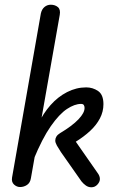

<svg xmlns="http://www.w3.org/2000/svg" viewBox="-20 -792 512 813"><path d="M65 0Q51 0 39.5 -10.5Q28 -21 31 -40L153 -735Q157 -753 168.5 -762.5Q180 -772 195 -772Q213 -772 225 -762Q237 -752 233 -729L111 -38Q108 -18 94.5 -9Q81 0 65 0ZM122 -116 142 -267Q163 -312 194 -347Q225 -382 264 -402Q303 -422 345 -422Q373 -422 395.5 -406.5Q418 -391 418 -351Q418 -319 403 -290.5Q388 -262 361.5 -237.5Q335 -213 301 -192L393 -60Q403 -47 403 -34Q403 -22 392.5 -10.5Q382 1 367 1Q354 1 343.5 -6.5Q333 -14 325 -24L238 -148Q228 -163 221 -175.5Q214 -188 214 -197Q214 -206 219 -214Q224 -222 234 -228Q286 -259 312.5 -287Q339 -315 338 -336Q338 -342 335 -347Q332 -352 323 -352Q296 -352 263.5 -330.5Q231 -309 195 -257.5Q159 -206 122 -116Z"/></svg>

Font: Edu VIC WA NT Beginner Medium
Style: Regular
Weight: 500
Designer: Tina and Corey Anderson
Foundry: Google for Education
Version: Version 1.003